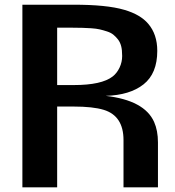

<svg xmlns="http://www.w3.org/2000/svg" viewBox="-20 -805 754 825"><path d="M372.1 -683.6Q335.4 -686 292 -686H225.6V-439.5H296.9Q417 -439.5 464.4 -476.6Q482.4 -490.7 493.7 -514.4Q504.9 -538.1 504.9 -564.5Q504.9 -590.8 500.5 -607.2Q496.1 -623.5 487.1 -635.3Q478 -647 467.3 -655.8Q456.5 -664.6 439.9 -669.9Q423.3 -675.3 408.7 -678.7Q394 -682.1 372.1 -683.6ZM655.8 -586.4Q655.8 -489.3 596.9 -442.6Q538.1 -396 434.1 -393.1Q600.6 -374 642.1 -281.2Q658.7 -244.1 658.7 -192.9V0H510.7V-203.1Q510.7 -307.1 425.8 -333Q379.4 -347.2 295.9 -347.2H225.6V0H76.2V-784.7H293.5Q438 -785.2 514.2 -762.7Q583 -742.7 616.7 -703.1Q655.8 -657.7 655.8 -586.4Z"/></svg>

Font: Dhyana
Style: Bold
Weight: 700
Foundry: Vernon Adams
Version: Version 1.002; ttfautohint (v0.8.51-6076)